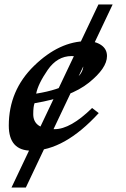

<svg xmlns="http://www.w3.org/2000/svg" viewBox="-20 -668 568 863"><path d="M121.6 9.3Q19.5 9.3 19.5 -103.5Q19.5 -261.7 133.3 -372.3Q247.1 -482.9 370.1 -482.9Q409.7 -482.9 435.3 -465.1Q460.9 -447.3 460.9 -416Q460.9 -361.8 379.6 -296.4Q298.3 -231 135.3 -204.1Q129.4 -189 129.4 -154.8Q129.4 -87.4 225.6 -87.4Q296.9 -87.4 394 -182.6L423.8 -159.7Q269 9.3 121.6 9.3ZM142.6 -247.1Q243.2 -263.2 298.8 -297.9Q354.5 -332.5 354.5 -373.5Q354.5 -416 301.8 -416Q237.3 -416 194.1 -353.3Q150.9 -290.5 142.6 -247.1ZM96.2 174.8H31.7L422.4 -647.9H486.3Z"/></svg>

Font: Kelvinch
Style: Bold Italic
Weight: 700
Italic angle: -10°
Designer: Paul James Miller
Foundry: High-Logic / Made with FontCreator
Version: Version 3.30 September 23, 2016